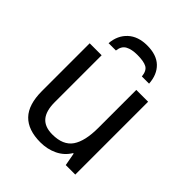

<svg xmlns="http://www.w3.org/2000/svg" viewBox="-208 -865 999 999"><g transform="rotate(45 291.5 -365.0)"><path d="M504 0H434L421 -71H417Q393 -31 350.5 -10.5Q308 10 257 10Q166 10 120 -37.5Q74 -85 74 -185V-536H162V-191Q162 -126 189 -94.5Q216 -63 272 -63Q351 -63 384 -111Q417 -159 417 -257V-536H504ZM441 -606H388Q384 -645 361.5 -657Q339 -669 292 -669Q251 -669 226 -655.5Q201 -642 197 -606H143Q148 -667 187.5 -703.5Q227 -740 294 -740Q363 -740 400 -704.5Q437 -669 441 -606Z"/></g></svg>

Font: Noto Sans Display
Style: Regular
Weight: 400
Designer: Monotype Design team
Foundry: Monotype Imaging Inc.
Version: Version 1.000